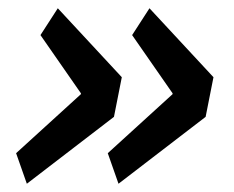

<svg xmlns="http://www.w3.org/2000/svg" viewBox="-20 -511 566 465"><path d="M45 -66 19 -140 176 -283V-285L78 -426L120 -491L275 -324L256 -228ZM267 -66 241 -140 398 -283V-285L300 -426L342 -491L497 -324L478 -228Z"/></svg>

Font: IBM Plex Sans Medium
Style: Italic
Weight: 500
Italic angle: -11.31°
Designer: Mike Abbink, Paul van der Laan, Pieter van Rosmalen
Foundry: Bold Monday
Version: Version 3.201